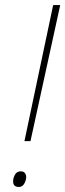

<svg xmlns="http://www.w3.org/2000/svg" viewBox="-20 -734 259 762"><path d="M77 -174 191 -714H219L101 -174ZM55 8Q32 8 32 -14Q32 -28 39.5 -41Q47 -54 62 -54Q74 -54 79 -47Q84 -40 84 -32Q84 -19 76.5 -5.5Q69 8 55 8Z"/></svg>

Font: Noto Sans Thin
Style: Italic
Weight: 100
Italic angle: -12°
Designer: Monotype Design Team
Foundry: Monotype Imaging Inc.
Version: Version 2.013; ttfautohint (v1.8.4.7-5d5b)